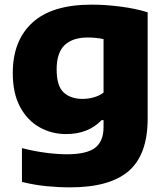

<svg xmlns="http://www.w3.org/2000/svg" viewBox="-20 -577 716 827"><path d="M282.5 230Q231.5 230 179 224.8Q126.5 219.5 74.5 206.5V61Q127.5 74.5 177.5 81Q227.5 87.5 267.5 87.5Q353.5 87.5 389.8 59.5Q426 31.5 426 -29.5V-59.5H417.5Q390 -30.5 351.8 -15Q313.5 0.5 264.5 0.5Q203 0.5 150.8 -28.5Q98.5 -57.5 66.8 -116Q35 -174.5 35 -262.5Q35 -402 119.5 -479.5Q204 -557 374.5 -557Q434.5 -557 499.8 -548.5Q565 -540 616 -524V-66Q616 89 534.5 159.5Q453 230 282.5 230ZM335.5 -151Q359.5 -151 383.2 -157.5Q407 -164 426 -178V-408.5Q412.5 -411.5 395 -413.5Q377.5 -415.5 358 -415.5Q292.5 -415.5 258.2 -382.5Q224 -349.5 224 -278Q224 -206.5 254.2 -178.8Q284.5 -151 335.5 -151Z"/></svg>

Font: Encode Sans Semi Expanded ExtraBold
Style: Regular
Weight: 800
Width: 6
Designer: Multiple Designers
Foundry: Impallari Type
Version: Version 3.000; ttfautohint (v1.8.3) -l 8 -r 50 -G 200 -x 14 